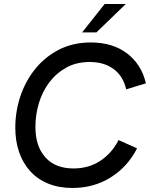

<svg xmlns="http://www.w3.org/2000/svg" viewBox="-20 -921 745 954"><path d="M340 13Q273 13 220 -8.5Q167 -30 130.5 -70Q94 -110 75 -165Q56 -220 56 -286Q56 -368 81.5 -443.5Q107 -519 155.5 -579Q204 -639 273.5 -674.5Q343 -710 431 -710Q540 -710 611.5 -655.5Q683 -601 705 -507L607 -477Q592 -543 544.5 -578Q497 -613 426 -613Q360 -613 310 -585.5Q260 -558 225.5 -512.5Q191 -467 173.5 -409.5Q156 -352 156 -290Q156 -194 205.5 -139Q255 -84 345 -84Q421 -84 478.5 -122Q536 -160 569 -225L661 -184Q614 -92 530 -39.5Q446 13 340 13ZM388 -760 500 -901H605L459 -760Z"/></svg>

Font: Hanken Grotesk Medium
Style: Italic
Weight: 500
Italic angle: -8°
Designer: Alfredo Marco Pradil
Foundry: Hanken Design Co.
Version: Version 3.013